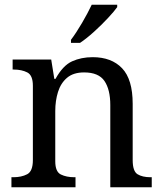

<svg xmlns="http://www.w3.org/2000/svg" viewBox="-20 -786 685 806"><path d="M28 0V-42H36Q70 -42 94 -54.5Q118 -67 118 -114V-426Q118 -470 94.5 -482Q71 -494 38 -494H33V-536H195L208 -455H213Q244 -511 282.5 -528.5Q321 -546 369 -546Q448 -546 492.5 -499.5Q537 -453 537 -350V-114Q537 -67 557.5 -54.5Q578 -42 612 -42H617V0H443V-345Q443 -410 418.5 -446Q394 -482 333 -482Q288 -482 261.5 -459.5Q235 -437 223.5 -400Q212 -363 212 -320V-109Q212 -65 235.5 -53.5Q259 -42 292 -42H297V0ZM278 -619Q300 -648 324.5 -690Q349 -732 365 -766H472V-756Q460 -739 433 -710Q406 -681 374.5 -652.5Q343 -624 316 -606H278Z"/></svg>

Font: Noto Serif Ahom
Style: Regular
Weight: 400
Designer: Monotype Design Team
Foundry: Monotype Imaging Inc.
Version: Version 2.007; ttfautohint (v1.8.4.7-5d5b)